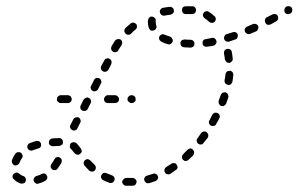

<svg xmlns="http://www.w3.org/2000/svg" viewBox="-20 -581 953 613"><path d="M404 12Q406 12 409 11Q411 10 413 8Q414 6 415 4Q416 2 416 -1Q416 -6 412 -9Q408 -13 403 -13Q398 -13 393 -13Q388 -13 384 -13Q381 -13 379 -12Q376 -11 375 -9Q373 -8 372 -6Q371 -3 370 -1Q370 4 374 8Q377 12 382 12Q388 12 393 12Q398 12 404 12ZM89 -13Q86 -8 88 -3Q89 -1 90 1Q92 3 94 4Q96 6 99 6Q101 6 103 5Q115 2 125 -4Q127 -5 128 -7Q130 -9 131 -12Q131 -14 131 -17Q130 -19 129 -21Q127 -26 122 -27Q117 -28 112 -25Q105 -21 96 -19Q91 -17 89 -13ZM33 -30Q28 -30 24 -26Q20 -23 20 -17Q20 -12 24 -9Q32 0 46 5Q51 6 56 4Q61 2 62 -3Q64 -8 61 -13Q59 -18 54 -19Q46 -22 42 -26Q38 -30 33 -30ZM484 -10Q486 -14 484 -19Q483 -21 481 -23Q480 -25 477 -26Q475 -27 473 -27Q470 -27 468 -26Q459 -23 449 -20Q444 -19 442 -14Q439 -10 441 -5Q441 -3 443 -1Q445 1 447 3Q449 4 451 4Q454 4 456 4Q466 1 477 -3Q481 -5 484 -10ZM334 3Q337 3 339 2Q341 1 343 -1Q345 -3 345 -5Q347 -10 345 -15Q343 -19 338 -21Q329 -24 320 -28Q318 -29 316 -29Q313 -29 311 -29Q308 -28 307 -26Q305 -25 304 -22Q301 -18 303 -13Q305 -8 309 -6Q319 -1 330 3Q332 4 334 3ZM547 -46Q547 -51 544 -55Q543 -57 541 -59Q539 -60 536 -60Q534 -61 532 -60Q529 -60 527 -58Q519 -53 511 -48Q509 -46 507 -44Q506 -42 505 -40Q505 -37 505 -35Q505 -33 507 -30Q509 -26 514 -25Q519 -23 524 -26Q533 -32 541 -38Q546 -41 547 -46ZM274 -33Q279 -33 283 -37Q285 -39 285 -41Q286 -43 286 -46Q286 -48 285 -51Q284 -53 282 -55Q276 -61 269 -68Q265 -72 260 -73Q255 -73 251 -69Q249 -68 248 -65Q247 -63 247 -61Q247 -58 248 -56Q249 -54 250 -52Q258 -43 265 -36Q269 -33 274 -33ZM142 -52Q141 -50 142 -48Q142 -45 144 -43Q145 -41 147 -40Q151 -37 156 -38Q161 -38 164 -43Q170 -51 176 -61Q178 -66 177 -71Q175 -76 171 -78Q169 -79 166 -80Q164 -80 161 -79Q159 -78 157 -77Q155 -75 154 -73Q149 -64 144 -57Q142 -55 142 -52ZM52 -85Q51 -90 47 -93Q43 -96 38 -95Q32 -95 29 -90Q22 -81 18 -69Q17 -67 18 -65Q18 -62 19 -60Q20 -58 22 -56Q24 -54 26 -53Q31 -52 35 -54Q40 -56 42 -61Q45 -69 50 -76Q53 -80 52 -85ZM599 -89Q600 -92 600 -94Q600 -97 599 -99Q598 -101 596 -103Q593 -107 587 -107Q582 -106 579 -103Q572 -96 565 -89Q561 -85 561 -80Q561 -75 564 -71Q566 -69 568 -68Q570 -67 573 -67Q575 -67 578 -68Q580 -69 582 -71Q589 -78 597 -85Q598 -87 599 -89ZM227 -87Q232 -86 236 -90Q240 -93 241 -98Q241 -103 238 -107Q230 -118 224 -124Q222 -125 220 -126Q218 -127 215 -127Q213 -127 210 -126Q208 -125 206 -124Q203 -120 203 -115Q202 -110 206 -106Q211 -101 218 -92Q222 -88 227 -87ZM110 -112Q112 -117 111 -122Q110 -124 109 -126Q107 -128 105 -130Q103 -131 101 -131Q98 -131 96 -131Q85 -128 75 -124Q70 -122 68 -117Q66 -112 68 -108Q70 -103 75 -101Q80 -99 84 -101Q92 -104 102 -107Q107 -108 110 -112ZM174 -117Q176 -118 178 -119Q180 -121 181 -124Q181 -126 181 -128Q181 -131 180 -133Q179 -135 177 -137Q175 -139 173 -140Q171 -140 168 -140Q157 -140 148 -139Q145 -139 143 -138Q141 -137 139 -135Q137 -133 137 -131Q136 -128 136 -126Q136 -121 140 -117Q144 -114 150 -114Q159 -115 169 -115Q172 -115 174 -117ZM645 -146Q645 -148 645 -151Q644 -153 643 -155Q642 -157 640 -159Q636 -162 630 -161Q625 -160 622 -156Q617 -148 611 -140Q607 -136 608 -131Q609 -125 613 -122Q615 -121 617 -120Q620 -119 622 -120Q625 -120 627 -121Q629 -123 630 -125Q637 -133 643 -141Q644 -143 645 -146ZM204 -173Q206 -168 210 -166Q215 -163 220 -165Q225 -166 227 -171L236 -189Q239 -193 237 -198Q236 -203 231 -206Q227 -208 222 -206Q217 -205 214 -200L205 -182Q202 -178 204 -173ZM682 -208Q682 -210 681 -213Q680 -215 679 -217Q677 -219 675 -220Q670 -222 665 -221Q661 -219 658 -215Q654 -206 649 -197Q647 -195 647 -193Q647 -190 647 -188Q648 -185 650 -183Q651 -181 653 -180Q658 -178 663 -179Q668 -180 670 -185Q676 -194 680 -203Q681 -205 682 -208ZM237 -235Q238 -230 243 -228Q245 -227 248 -227Q250 -226 252 -227Q255 -228 257 -229Q259 -231 260 -233L269 -251Q272 -256 270 -261Q269 -266 264 -268Q259 -271 255 -269Q250 -267 247 -263L238 -245Q235 -240 237 -235ZM709 -275Q709 -277 708 -279Q707 -282 705 -283Q703 -285 701 -286Q696 -287 691 -285Q687 -283 685 -278Q682 -269 678 -259Q677 -254 679 -250Q681 -245 685 -243Q688 -242 690 -242Q693 -242 695 -243Q697 -244 699 -246Q701 -248 702 -250Q706 -260 709 -270Q710 -272 709 -275ZM356 -255Q360 -259 360 -264Q360 -269 356 -273Q352 -277 347 -277H324Q319 -277 316 -273Q312 -269 312 -264Q312 -259 316 -255Q319 -252 325 -252H347Q352 -252 356 -255ZM205 -255Q209 -259 209 -264Q209 -267 208 -269Q207 -271 206 -273Q204 -275 201 -276Q199 -277 197 -277H174Q169 -277 165 -273Q162 -270 162 -265Q161 -262 162 -260Q163 -257 165 -256Q167 -254 169 -253Q171 -252 174 -252H197Q202 -252 205 -255ZM410 -256Q414 -259 413 -265Q413 -270 410 -273Q406 -277 401 -277H400Q394 -277 391 -273Q387 -270 387 -264Q387 -259 391 -256Q395 -252 400 -252H401Q406 -252 410 -256ZM270 -298Q271 -293 276 -291Q280 -288 285 -290Q290 -291 293 -296L302 -314Q305 -318 303 -323Q302 -328 297 -331Q292 -333 287 -332Q282 -330 280 -325L271 -307Q268 -303 270 -298ZM722 -351Q718 -355 713 -355Q711 -355 708 -354Q706 -354 704 -352Q702 -350 701 -348Q700 -346 700 -344Q699 -334 697 -325Q697 -322 697 -320Q698 -317 699 -315Q701 -313 703 -312Q705 -311 708 -310Q713 -309 717 -312Q721 -315 722 -320Q724 -331 725 -342Q725 -347 722 -351ZM303 -360Q304 -356 309 -353Q313 -351 318 -352Q323 -354 326 -358L335 -376Q337 -381 336 -386Q334 -391 330 -393Q325 -396 320 -394Q315 -393 313 -388L303 -370Q301 -365 303 -360ZM718 -420Q717 -422 715 -423Q714 -424 712 -424Q711 -425 710 -425Q708 -425 706 -425Q706 -425 706 -425Q706 -425 706 -425Q700 -424 697 -420Q695 -416 695 -411Q697 -401 698 -391Q699 -389 700 -387Q701 -385 703 -383Q705 -381 707 -381Q710 -380 712 -380Q717 -381 720 -385Q724 -389 723 -394Q722 -405 720 -415Q720 -418 718 -420ZM335 -423Q337 -418 341 -416Q346 -413 351 -415Q356 -416 358 -421Q363 -429 368 -437Q371 -442 370 -447Q369 -452 365 -455Q360 -457 355 -456Q350 -455 347 -451Q342 -442 336 -433Q334 -428 335 -423ZM593 -430Q596 -431 597 -432Q599 -434 600 -436Q601 -439 601 -441Q601 -446 598 -450Q594 -454 589 -454Q579 -454 570 -455Q567 -455 565 -454Q562 -454 560 -452Q559 -450 557 -448Q556 -446 556 -444Q556 -438 559 -434Q562 -431 567 -430Q578 -429 588 -429Q591 -429 593 -430ZM666 -437Q668 -439 669 -441Q671 -443 671 -445Q672 -448 671 -450Q670 -455 666 -458Q662 -461 657 -460Q647 -458 637 -456Q635 -456 633 -455Q630 -454 629 -452Q627 -450 627 -447Q626 -445 627 -442Q627 -437 631 -434Q636 -431 641 -432Q651 -433 661 -435Q664 -436 666 -437ZM520 -439Q523 -439 525 -441Q527 -442 529 -444Q530 -446 531 -448Q533 -453 530 -457Q528 -462 523 -464Q514 -467 506 -470Q501 -473 497 -471Q492 -470 489 -465Q487 -460 488 -456Q490 -451 495 -448Q504 -443 515 -440Q518 -439 520 -439ZM738 -461Q740 -466 739 -471Q737 -476 732 -478Q728 -480 723 -478Q713 -475 704 -472Q699 -471 697 -466Q694 -461 696 -456Q696 -454 698 -452Q700 -450 702 -449Q704 -448 707 -448Q709 -447 711 -448Q721 -451 731 -455Q736 -456 738 -461ZM377 -483Q377 -478 381 -474Q384 -470 390 -470Q395 -470 399 -474Q405 -481 413 -487Q417 -490 417 -495Q418 -500 415 -504Q411 -508 406 -509Q401 -509 397 -506Q389 -499 381 -492Q377 -488 377 -483ZM802 -484Q803 -486 804 -488Q805 -491 805 -493Q805 -496 804 -498Q802 -503 797 -504Q792 -506 787 -504Q778 -500 769 -496Q764 -494 762 -489Q760 -485 762 -480Q763 -477 765 -476Q767 -474 769 -473Q772 -472 774 -472Q776 -472 779 -473Q788 -477 798 -481Q800 -482 802 -484ZM455 -492Q457 -487 461 -484Q466 -482 471 -484Q476 -485 478 -490Q481 -494 479 -499Q477 -506 477 -513Q477 -514 477 -514Q478 -519 475 -523Q471 -527 466 -528Q464 -528 461 -528Q459 -527 457 -525Q455 -524 454 -521Q453 -519 453 -517Q452 -515 452 -513Q452 -502 455 -492ZM868 -520Q869 -525 867 -530Q865 -534 860 -536Q855 -537 850 -535Q841 -530 832 -526Q830 -524 828 -523Q827 -521 826 -518Q825 -516 826 -513Q826 -511 827 -509Q829 -504 834 -502Q839 -501 844 -503Q853 -508 862 -513Q866 -515 868 -520ZM638 -545Q633 -544 630 -540Q627 -535 628 -530Q630 -525 634 -522Q641 -518 648 -511Q652 -508 657 -508Q662 -508 666 -512Q667 -514 668 -516Q669 -518 669 -521Q669 -523 668 -525Q667 -528 665 -529Q657 -537 647 -543Q643 -546 638 -545ZM492 -550Q495 -555 500 -556Q510 -558 521 -559Q527 -560 531 -556Q535 -553 535 -548Q536 -543 533 -539Q529 -535 524 -534Q514 -533 505 -531Q503 -531 501 -531Q498 -532 496 -533Q496 -533 495 -533Q495 -534 495 -534Q494 -536 492 -538Q492 -538 491 -539Q491 -539 491 -540Q491 -540 491 -541Q489 -546 492 -550ZM913 -546Q914 -551 912 -555Q909 -560 904 -561Q899 -562 894 -560L893 -559Q889 -556 888 -551Q887 -546 889 -542Q892 -537 897 -536Q902 -535 906 -538H907Q912 -541 913 -546ZM585 -561H573Q568 -561 564 -558Q561 -554 561 -549Q561 -544 564 -540Q568 -536 573 -536H585Q589 -536 592 -536Q598 -536 602 -539Q605 -542 606 -548Q606 -553 603 -557Q600 -561 594 -561Q589 -561 585 -561Z"/></svg>

Font: FRB American Cursive Guidelines Dashed
Style: Italic
Weight: 400
Italic angle: -25°
Version: Version 2.0;Modular Font Editor K font №1